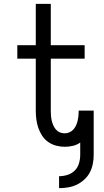

<svg xmlns="http://www.w3.org/2000/svg" viewBox="-20 -755 540 998"><path d="M287 223V161Q309 161 331 154Q353 147 368.5 131.5Q384 116 390.5 94Q397 72 397 50V-14Q380 -2 359 3Q338 8 316 8Q294 8 271.5 2Q249 -4 230.5 -17Q212 -30 199.5 -49Q187 -68 179.5 -89.5Q172 -111 169 -133.5Q166 -156 166 -179V-450H70V-520H166V-735H244V-520H420V-450H244V-179Q244 -166 245 -153Q246 -140 249 -127.5Q252 -115 257 -103.5Q262 -92 270.5 -82Q279 -72 291 -67Q303 -62 316 -62Q329 -62 340.5 -67Q352 -72 360.5 -81Q369 -90 374.5 -101.5Q380 -113 383 -125Q386 -137 387.5 -149.5Q389 -162 389 -174V-180H467V50Q467 73 462.5 96.5Q458 120 447 141Q436 162 418 178.5Q400 195 379 205Q358 215 334.5 219Q311 223 287 223Z"/></svg>

Font: Iosevka Fixed
Style: Regular
Weight: 400
Monospace: yes
Designer: Belleve Invis
Foundry: Belleve Invis
Version: Version 33.2.4